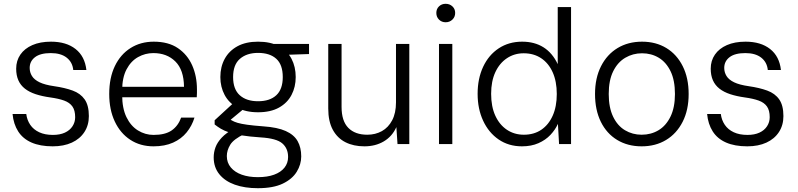

<svg xmlns="http://www.w3.org/2000/svg" viewBox="-20 -757 4193 1009"><path d="M257 12Q191 12 145.5 -8Q100 -28 75.5 -66.5Q51 -105 46 -158H118Q122 -126 139 -101Q156 -76 186 -62Q216 -48 258 -48Q295 -48 321 -60Q347 -72 361 -93.5Q375 -115 375 -141Q375 -177 360.5 -197.5Q346 -218 317 -228.5Q288 -239 244 -245Q201 -251 167.5 -262Q134 -273 111 -291Q88 -309 76.5 -335Q65 -361 65 -396Q65 -438 87 -470Q109 -502 150 -520Q191 -538 248 -538Q328 -538 377 -499.5Q426 -461 434 -389H365Q361 -430 330.5 -454Q300 -478 247 -478Q192 -478 164 -456.5Q136 -435 136 -400Q136 -377 148 -357.5Q160 -338 188 -324.5Q216 -311 265 -304Q321 -296 362 -281Q403 -266 425 -234.5Q447 -203 447 -147Q447 -99 423.5 -63Q400 -27 357.5 -7.5Q315 12 257 12Z M787 12Q717 12 664.5 -22.5Q612 -57 583 -119Q554 -181 554 -263Q554 -348 583.5 -409.5Q613 -471 666 -504.5Q719 -538 788 -538Q865 -538 915 -504Q965 -470 990 -413.5Q1015 -357 1015 -287Q1015 -278 1015 -268.5Q1015 -259 1014 -246H605V-301H947Q946 -390 901.5 -434Q857 -478 786 -478Q743 -478 705.5 -457Q668 -436 645 -392.5Q622 -349 622 -282V-258Q622 -188 644.5 -141.5Q667 -95 705 -71.5Q743 -48 787 -48Q848 -48 882 -71.5Q916 -95 932 -139H1002Q989 -96 961 -61.5Q933 -27 889.5 -7.5Q846 12 787 12Z M1335 232Q1266 232 1214 213.5Q1162 195 1132.5 158.5Q1103 122 1103 70Q1103 43 1112.5 17Q1122 -9 1145.5 -34Q1169 -59 1211 -82L1265 -53Q1208 -26 1190 3.5Q1172 33 1172 63Q1172 98 1193 123Q1214 148 1250.5 161Q1287 174 1335 174Q1385 174 1420.5 161Q1456 148 1475 124Q1494 100 1494 68Q1494 23 1463.5 -3.5Q1433 -30 1349 -35Q1290 -39 1250.5 -45.5Q1211 -52 1184.5 -61Q1158 -70 1140.5 -80.5Q1123 -91 1108 -103V-125L1206 -215L1272 -194L1166 -106L1175 -138Q1187 -131 1198.5 -124Q1210 -117 1228.5 -111.5Q1247 -106 1279 -101.5Q1311 -97 1364 -93Q1438 -88 1481.5 -68.5Q1525 -49 1544 -15.5Q1563 18 1563 65Q1563 107 1539.5 145.5Q1516 184 1466 208Q1416 232 1335 232ZM1336 -167Q1271 -167 1227 -191.5Q1183 -216 1160.5 -258Q1138 -300 1138 -352Q1138 -406 1161 -448Q1184 -490 1228 -514Q1272 -538 1336 -538Q1402 -538 1446 -514Q1490 -490 1512 -448Q1534 -406 1534 -352Q1534 -300 1512 -258Q1490 -216 1446 -191.5Q1402 -167 1336 -167ZM1336 -225Q1398 -225 1432 -256.5Q1466 -288 1466 -352Q1466 -417 1432 -448Q1398 -479 1336 -479Q1277 -479 1241 -448Q1205 -417 1205 -352Q1205 -288 1240 -256.5Q1275 -225 1336 -225ZM1425 -467 1404 -526H1604V-473Z M1895 12Q1838 12 1795.5 -9.5Q1753 -31 1729 -75Q1705 -119 1705 -187V-526H1775V-195Q1775 -121 1810.5 -85Q1846 -49 1910 -49Q1953 -49 1987 -68Q2021 -87 2041 -125Q2061 -163 2061 -219V-526H2131V0H2069L2063 -89Q2041 -40 1997 -14Q1953 12 1895 12Z M2287 0V-526H2357V0ZM2322 -640Q2301 -640 2287 -654Q2273 -668 2273 -689Q2273 -710 2287 -723.5Q2301 -737 2322 -737Q2343 -737 2357.5 -723.5Q2372 -710 2372 -689Q2372 -668 2357.5 -654Q2343 -640 2322 -640Z M2723 12Q2653 12 2600.5 -24Q2548 -60 2519 -122.5Q2490 -185 2490 -264Q2490 -344 2519 -406Q2548 -468 2601 -503Q2654 -538 2724 -538Q2789 -538 2836 -508.5Q2883 -479 2911 -420V-720H2981V0H2918L2912 -106Q2898 -75 2872.5 -48Q2847 -21 2809.5 -4.5Q2772 12 2723 12ZM2733 -49Q2786 -49 2824.5 -75Q2863 -101 2884.5 -149Q2906 -197 2906 -263Q2906 -329 2884.5 -377Q2863 -425 2824 -451Q2785 -477 2732 -477Q2683 -477 2644 -451Q2605 -425 2583 -377.5Q2561 -330 2561 -264Q2561 -197 2583 -149Q2605 -101 2644 -75Q2683 -49 2733 -49Z M3352 12Q3279 12 3223.5 -21.5Q3168 -55 3137.5 -117Q3107 -179 3107 -263Q3107 -347 3138.5 -409Q3170 -471 3225.5 -504.5Q3281 -538 3354 -538Q3427 -538 3482 -504.5Q3537 -471 3568 -409Q3599 -347 3599 -263Q3599 -179 3567.5 -117Q3536 -55 3480.5 -21.5Q3425 12 3352 12ZM3352 -49Q3401 -49 3440.5 -72.5Q3480 -96 3503.5 -144Q3527 -192 3527 -263Q3527 -335 3504 -382.5Q3481 -430 3442 -453.5Q3403 -477 3354 -477Q3306 -477 3266 -453.5Q3226 -430 3202.5 -382.5Q3179 -335 3179 -263Q3179 -192 3202 -144Q3225 -96 3264.5 -72.5Q3304 -49 3352 -49Z M3907 12Q3841 12 3795.5 -8Q3750 -28 3725.5 -66.5Q3701 -105 3696 -158H3768Q3772 -126 3789 -101Q3806 -76 3836 -62Q3866 -48 3908 -48Q3945 -48 3971 -60Q3997 -72 4011 -93.5Q4025 -115 4025 -141Q4025 -177 4010.5 -197.5Q3996 -218 3967 -228.5Q3938 -239 3894 -245Q3851 -251 3817.5 -262Q3784 -273 3761 -291Q3738 -309 3726.5 -335Q3715 -361 3715 -396Q3715 -438 3737 -470Q3759 -502 3800 -520Q3841 -538 3898 -538Q3978 -538 4027 -499.5Q4076 -461 4084 -389H4015Q4011 -430 3980.5 -454Q3950 -478 3897 -478Q3842 -478 3814 -456.5Q3786 -435 3786 -400Q3786 -377 3798 -357.5Q3810 -338 3838 -324.5Q3866 -311 3915 -304Q3971 -296 4012 -281Q4053 -266 4075 -234.5Q4097 -203 4097 -147Q4097 -99 4073.5 -63Q4050 -27 4007.5 -7.5Q3965 12 3907 12Z"/></svg>

Font: DM Sans 9pt Light
Style: Regular
Weight: 300
Version: Version 4.004;gftools[0.9.30]